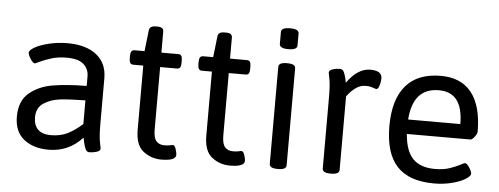

<svg xmlns="http://www.w3.org/2000/svg" viewBox="-48 -823 2475 953"><g transform="rotate(5 1189.5 -346.5)"><path d="M49 -144Q49 -223 96.5 -262.5Q144 -302 213 -313.5Q282 -325 381 -326V-373Q381 -410 355 -433.5Q329 -457 271 -457Q227 -457 194 -446.5Q161 -436 139 -425.5Q117 -415 115 -415Q105 -415 92.5 -435Q80 -455 80 -465Q80 -478 106.5 -493Q133 -508 177 -518.5Q221 -529 268 -529Q361 -529 413 -487.5Q465 -446 465 -372V-148Q465 -82 471 -53.5Q477 -25 477 -22Q477 -10 458 -4.5Q439 1 423 1Q409 1 402.5 -14.5Q396 -30 392.5 -47Q389 -64 388 -69Q320 6 220 6Q143 6 96 -32Q49 -70 49 -144ZM381 -136V-254Q306 -253 258.5 -248Q211 -243 175 -220Q139 -197 139 -149Q139 -109 160.5 -88Q182 -67 224 -67Q273 -67 308.5 -85Q344 -103 381 -136Z M652 -132V-451H602Q592 -451 587 -458Q582 -465 582 -481V-493Q582 -509 587 -516Q592 -523 602 -523H652L664 -628Q667 -650 696 -650H706Q736 -650 736 -628V-523H820Q831 -523 835.5 -516Q840 -509 840 -493V-481Q840 -465 835.5 -458Q831 -451 820 -451H736V-140Q736 -98 750.5 -82Q765 -66 790 -66Q809 -66 818.5 -68.5Q828 -71 833 -71Q842 -71 848 -52.5Q854 -34 854 -24Q854 6 781 6Q731 6 691.5 -24.5Q652 -55 652 -132Z M994 -132V-451H944Q934 -451 929 -458Q924 -465 924 -481V-493Q924 -509 929 -516Q934 -523 944 -523H994L1006 -628Q1009 -650 1038 -650H1048Q1078 -650 1078 -628V-523H1162Q1173 -523 1177.5 -516Q1182 -509 1182 -493V-481Q1182 -465 1177.5 -458Q1173 -451 1162 -451H1078V-140Q1078 -98 1092.5 -82Q1107 -66 1132 -66Q1151 -66 1160.5 -68.5Q1170 -71 1175 -71Q1184 -71 1190 -52.5Q1196 -34 1196 -24Q1196 6 1123 6Q1073 6 1033.5 -24.5Q994 -55 994 -132Z M1320 -20V-503Q1320 -525 1360 -525H1364Q1404 -525 1404 -503V-20Q1404 2 1364 2H1360Q1320 2 1320 -20ZM1318 -617V-677Q1318 -699 1362 -699Q1406 -699 1406 -677V-617Q1406 -595 1362 -595Q1318 -595 1318 -617Z M1584 -20V-371Q1584 -437 1578 -465.5Q1572 -494 1572 -497Q1572 -509 1591 -514.5Q1610 -520 1626 -520Q1640 -520 1646.5 -505.5Q1653 -491 1656.5 -475Q1660 -459 1661 -454Q1714 -529 1777 -529Q1806 -529 1820.5 -519.5Q1835 -510 1835 -490Q1835 -473 1829 -454.5Q1823 -436 1815 -436Q1810 -436 1795.5 -441.5Q1781 -447 1760 -447Q1734 -447 1710 -429.5Q1686 -412 1668 -386V-20Q1668 2 1628 2H1624Q1584 2 1584 -20Z M1895 -258Q1895 -391 1954 -460Q2013 -529 2128 -529Q2230 -529 2282 -462.5Q2334 -396 2334 -268Q2334 -259 2322 -243Q2310 -227 2301 -227H1985Q1991 -144 2028 -105Q2065 -66 2139 -66Q2181 -66 2211.5 -76.5Q2242 -87 2262 -97.5Q2282 -108 2285 -108Q2295 -108 2307.5 -88Q2320 -68 2320 -58Q2320 -46 2295 -30.5Q2270 -15 2228.5 -4.5Q2187 6 2140 6Q2015 6 1955 -59Q1895 -124 1895 -258ZM2245 -299Q2245 -457 2125 -457Q1996 -457 1985 -299Z"/></g></svg>

Font: Asap-Regular
Style: Regular
Weight: 400
Designer: Pablo Cosgaya
Foundry: Omnibus-Type
Version: Version 2.000; ttfautohint (v1.8)